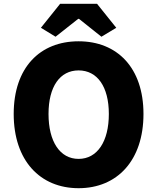

<svg xmlns="http://www.w3.org/2000/svg" viewBox="-20 -975 826 1009"><path d="M393 14C596 14 734 -132 734 -376C734 -619 596 -758 393 -758C190 -758 52 -620 52 -376C52 -132 190 14 393 14ZM393 -140C295 -140 235 -231 235 -376C235 -520 295 -605 393 -605C491 -605 552 -520 552 -376C552 -231 491 -140 393 -140ZM195 -829 272 -782 391 -876H395L513 -782L591 -829L490 -955H296Z"/></svg>

Font: Noto Sans CJK Black
Style: Bold
Weight: 900
Designer: Ryoko NISHIZUKA (kana & ideographs); Paul D. Hunt (Latin, Greek & Cyrillic); Wenlong ZHANG (bopomofo); Sandoll Communica
Foundry: Adobe Systems Incorporated
Version: Version 1.000;PS 1;hotconv 1.0.78;makeotf.lib2.5.61930